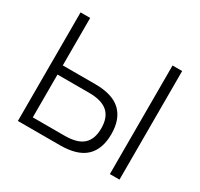

<svg xmlns="http://www.w3.org/2000/svg" viewBox="-147 -886 1117 1072"><g transform="rotate(30 411.5 -350.0)"><path d="M84 0V-700H146V-394H355Q467 -394 520 -343.5Q573 -293 573 -197Q573 -100 520 -50Q467 0 355 0ZM146 -59H350Q433 -59 470.5 -93Q508 -127 508 -197Q508 -267 469.5 -301Q431 -335 350 -335H146ZM677 0V-700H739V0Z"/></g></svg>

Font: Zen Kaku Gothic Antique
Style: Regular
Weight: 400
Designer: Yoshimichi Ohira
Foundry: Positype
Version: Version 1.001